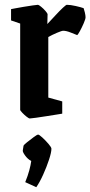

<svg xmlns="http://www.w3.org/2000/svg" viewBox="-20 -483 376 799"><path d="M104 10Q100 10 90.5 2.5Q81 -5 72.5 -14Q64 -23 64 -26V-385L26 -398V-445Q26 -445 41.5 -448Q57 -451 78 -454.5Q99 -458 116.5 -460.5Q134 -463 138 -463Q141 -463 151 -455Q161 -447 169.5 -437Q178 -427 178 -424L177 -383Q194 -401 211.5 -420Q229 -439 242 -451Q255 -463 258 -463Q273 -463 295 -458Q317 -453 328 -449Q330 -444 333 -431.5Q336 -419 336 -411Q336 -404 328.5 -386.5Q321 -369 312.5 -353.5Q304 -338 301 -337Q293 -340 274.5 -347.5Q256 -355 243 -355Q237 -355 217 -346.5Q197 -338 181 -329V-77L239 -61V-10Q239 -10 220.5 -7Q202 -4 176.5 0Q151 4 130 7Q109 10 104 10ZM131 296 85 275Q96 248 102 225.5Q108 203 110 187Q95 179 84 163.5Q73 148 75 142L78 123Q79 120 92.5 109Q106 98 120.5 87.5Q135 77 138 77Q143 77 156.5 89.5Q170 102 182 116Q194 130 194 136Q194 151 184 181.5Q174 212 159.5 244Q145 276 131 296Z"/></svg>

Font: Grenze Gotisch SemiBold
Style: Regular
Weight: 600
Designer: Renata Polastri
Foundry: Omnibus-Type
Version: Version 1.001